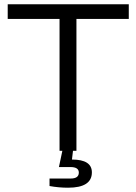

<svg xmlns="http://www.w3.org/2000/svg" viewBox="-20 -706 639 899"><path d="M258.8 0V-617.2H16.1V-686H583V-617.2H337.9V0H321.8L316.9 41Q410.2 41 410.2 101.1Q410.2 172.9 298.8 172.9Q254.9 172.9 211.9 165V129.9H311Q349.1 129.9 349.1 102.1Q349.1 76.2 310.1 76.2H255.9L272 0Z"/></svg>

Font: Archivo Light
Style: Regular
Weight: 300
Designer: Hector Gatti
Foundry: Omnibus-Type
Version: Version 2.001